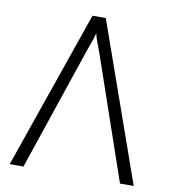

<svg xmlns="http://www.w3.org/2000/svg" viewBox="-81 -784 761 854"><g transform="rotate(10 300.0 -357.0)"><path d="M82 0 270 -556Q281 -587 287 -603.5Q293 -620 298 -640Q303 -618 310.5 -599.5Q318 -581 327 -555L518 0H580L328 -714H268L20 0Z"/></g></svg>

Font: Noto Sans Mono UI Light
Style: Regular
Weight: 300
Designer: Monotype Design team
Foundry: Monotype Imaging Inc.
Version: 1.000